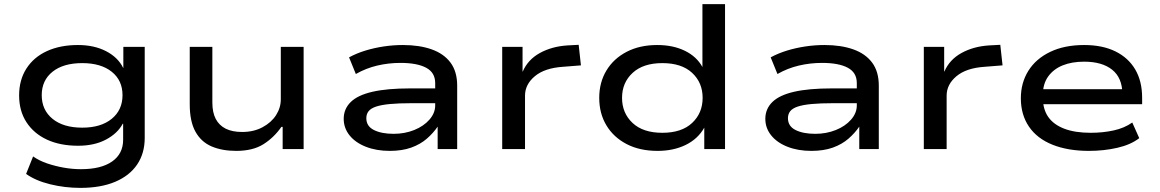

<svg xmlns="http://www.w3.org/2000/svg" viewBox="-20 -725 5642 934"><path d="M371 189Q296 189 224.5 171.5Q153 154 107 121L141 36Q171 57 209.5 70Q248 83 290 90.5Q332 98 374 98Q472 98 525.5 60.5Q579 23 579 -45V-123H577Q552 -76 495.5 -46Q439 -16 360 -16Q273 -16 209 -45.5Q145 -75 109 -130Q73 -185 73 -261Q73 -336 108.5 -391.5Q144 -447 208.5 -476.5Q273 -506 359 -506Q438 -506 496 -476Q554 -446 579 -395H580V-497H684V-54Q684 21 647 75.5Q610 130 540 159.5Q470 189 371 189ZM380 -104Q471 -104 523.5 -147Q576 -190 576 -262Q576 -334 523.5 -376Q471 -418 380 -418Q288 -418 235.5 -376Q183 -334 183 -262Q183 -190 235.5 -147Q288 -104 380 -104Z M1129 9Q1061 9 1010 -12.5Q959 -34 931 -84Q903 -134 903 -218V-497H1013V-226Q1013 -178 1029.5 -146.5Q1046 -115 1078 -99Q1110 -83 1158 -83Q1214 -83 1257 -106Q1300 -129 1323 -165Q1346 -201 1346 -242V-497H1457V0H1355V-108H1349Q1313 -56 1261.5 -23.5Q1210 9 1129 9Z M1876 9Q1811 9 1760 -11Q1709 -31 1680.5 -66.5Q1652 -102 1652 -147Q1652 -195 1686 -228.5Q1720 -262 1791.5 -278.5Q1863 -295 1976 -295H2115V-223H1982Q1920 -223 1877.5 -219Q1835 -215 1809.5 -206.5Q1784 -198 1773 -184Q1762 -170 1762 -150Q1762 -111 1799 -92.5Q1836 -74 1895 -74Q1949 -74 1995 -92.5Q2041 -111 2069 -143Q2097 -175 2097 -212V-321Q2097 -372 2053 -395.5Q2009 -419 1928 -419Q1870 -419 1815 -406Q1760 -393 1711 -365L1678 -446Q1715 -466 1757.5 -479Q1800 -492 1846.5 -499Q1893 -506 1940 -506Q2020 -506 2079.5 -485Q2139 -464 2171.5 -420.5Q2204 -377 2204 -308V0H2109V-108V-109Q2088 -78 2056.5 -50.5Q2025 -23 1980.5 -7Q1936 9 1876 9Z M2423 0V-497H2522V-377H2523Q2548 -435 2606 -467Q2664 -499 2739 -504L2795 -507L2806 -407L2718 -400Q2629 -394 2581.5 -354Q2534 -314 2534 -260V0Z M3179 9Q3092 9 3028.5 -24Q2965 -57 2930 -115Q2895 -173 2895 -249Q2895 -324 2930 -382Q2965 -440 3028.5 -473Q3092 -506 3177 -506Q3254 -506 3311.5 -478Q3369 -450 3397 -399V-705H3507V0H3406V-104Q3375 -49 3315.5 -20Q3256 9 3179 9ZM3202 -79Q3296 -79 3347 -127Q3398 -175 3398 -249Q3398 -323 3347 -370.5Q3296 -418 3202 -418Q3109 -418 3057.5 -370.5Q3006 -323 3006 -249Q3006 -175 3057 -127Q3108 -79 3202 -79Z M3927 9Q3862 9 3811 -11Q3760 -31 3731.5 -66.5Q3703 -102 3703 -147Q3703 -195 3737 -228.5Q3771 -262 3842.5 -278.5Q3914 -295 4027 -295H4166V-223H4033Q3971 -223 3928.5 -219Q3886 -215 3860.5 -206.5Q3835 -198 3824 -184Q3813 -170 3813 -150Q3813 -111 3850 -92.5Q3887 -74 3946 -74Q4000 -74 4046 -92.5Q4092 -111 4120 -143Q4148 -175 4148 -212V-321Q4148 -372 4104 -395.5Q4060 -419 3979 -419Q3921 -419 3866 -406Q3811 -393 3762 -365L3729 -446Q3766 -466 3808.5 -479Q3851 -492 3897.5 -499Q3944 -506 3991 -506Q4071 -506 4130.5 -485Q4190 -464 4222.5 -420.5Q4255 -377 4255 -308V0H4160V-108V-109Q4139 -78 4107.5 -50.5Q4076 -23 4031.5 -7Q3987 9 3927 9Z M4474 0V-497H4573V-377H4574Q4599 -435 4657 -467Q4715 -499 4790 -504L4846 -507L4857 -407L4769 -400Q4680 -394 4632.5 -354Q4585 -314 4585 -260V0Z M5277 9Q5175 9 5100 -21Q5025 -51 4985.5 -109Q4946 -167 4946 -247Q4946 -322 4982.5 -380.5Q5019 -439 5088.5 -472.5Q5158 -506 5254 -506Q5343 -506 5406 -475Q5469 -444 5502.5 -387Q5536 -330 5536 -249V-218H5028V-291H5464L5440 -269Q5439 -347 5390 -386Q5341 -425 5254 -425Q5194 -425 5149.5 -407Q5105 -389 5079 -353Q5053 -317 5053 -263V-251Q5053 -194 5079 -156.5Q5105 -119 5157 -99Q5209 -79 5286 -79Q5345 -79 5397.5 -90.5Q5450 -102 5488 -129L5522 -53Q5481 -21 5415.5 -6Q5350 9 5277 9Z"/></svg>

Font: Nunito Sans 7pt Expanded Medium
Style: Regular
Weight: 500
Width: 7
Designer: Vernon Adams
Foundry: Vernon Adams
Version: Version 3.101;gftools[0.9.27]